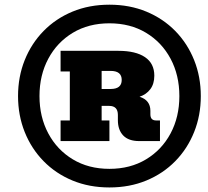

<svg xmlns="http://www.w3.org/2000/svg" viewBox="-20 -804 902 831"><path d="M453.6 7.3Q366.2 7.3 293.7 -22.7Q221.2 -52.7 168.5 -106.7Q115.7 -160.6 86.9 -232.7Q58.1 -304.7 58.1 -388.2Q58.1 -471.7 86.9 -543.7Q115.7 -615.7 168.5 -669.7Q221.2 -723.6 293.7 -753.7Q366.2 -783.7 453.6 -783.7Q541 -783.7 613.5 -753.7Q686 -723.6 738.8 -669.7Q791.5 -615.7 820.3 -543.7Q849.1 -471.7 849.1 -388.2Q849.1 -304.7 820.3 -232.7Q791.5 -160.6 738.8 -106.7Q686 -52.7 613.5 -22.7Q541 7.3 453.6 7.3ZM453.6 -73.2Q543.9 -73.2 612.1 -114.3Q680.2 -155.3 718.3 -226.6Q756.3 -297.9 756.3 -388.2Q756.3 -478.5 718.3 -549.8Q680.2 -621.1 612.1 -662.1Q543.9 -703.1 453.6 -703.1Q363.3 -703.1 295.2 -662.1Q227.1 -621.1 189 -549.8Q150.9 -478.5 150.9 -388.2Q150.9 -297.9 189 -226.6Q227.1 -155.3 295.2 -114.3Q363.3 -73.2 453.6 -73.2ZM242.2 -193.4V-282.7H282.2V-494.6H242.2V-584H492.7Q567.4 -584 607.7 -556.6Q647.9 -529.3 647.9 -476.6Q647.9 -440.9 630.6 -418Q613.3 -395 584 -385.3Q630.9 -370.6 630.9 -324.2V-309.1Q630.9 -282.7 655.3 -282.7H672.4V-193.4H582.5Q536.6 -193.4 513.4 -217.5Q490.2 -241.7 490.2 -283.7V-306.6Q490.2 -345.7 452.6 -345.7H419.9V-282.7H453.6V-193.4ZM459 -497.1H419.9V-418.9H459Q506.8 -418.9 506.8 -458Q506.8 -497.1 459 -497.1Z"/></svg>

Font: Bevan
Style: Italic
Weight: 400
Italic angle: -10°
Designer: Vernon Adams
Foundry: Vernon Adams
Version: Version 2.100; ttfautohint (v1.8.3)